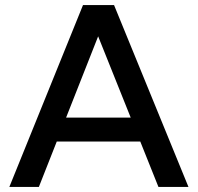

<svg xmlns="http://www.w3.org/2000/svg" viewBox="-20 -741 783 761"><path d="M369 -597 498 -275H242ZM608 0H727L432 -721H309L17 0H134L205 -180H536Z"/></svg>

Font: Perun Medium
Style: Regular
Weight: 500
Foundry: Copyright (c) Stefan Peev, Context Ltd, 2016
Version: Version 1.089